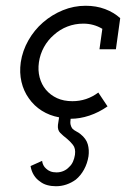

<svg xmlns="http://www.w3.org/2000/svg" viewBox="-20 -404 437 666"><path d="M321 -83Q301 -68 278.5 -60.5Q256 -53 231 -53Q201 -53 178 -63.5Q155 -74 139 -93Q124 -111 117.5 -135.5Q111 -160 115 -188Q119 -216 132.5 -240.5Q146 -265 167 -283Q188 -302 214 -312Q240 -322 269 -322Q287 -322 303.5 -317.5Q320 -313 335 -304L325 -233H382L397 -341Q375 -361 344.5 -372.5Q314 -384 277 -384Q236 -384 198 -368.5Q160 -353 129 -326Q99 -300 78.5 -264Q58 -228 52 -188Q47 -152 54.5 -120Q62 -88 80 -63Q98 -37 125 -20Q152 -3 185 3L181 29Q179 47 189 57Q199 67 212 77Q223 86 233 98.5Q243 111 240 133Q238 146 233 157Q228 168 220 175Q212 184 200.5 189Q189 194 176 194Q164 194 155 190.5Q146 187 140 181Q134 176 130.5 169Q127 162 126 154L86 172Q89 190 97.5 203.5Q106 217 118 225Q129 234 143.5 238Q158 242 174 242Q193 242 210.5 236Q228 230 243 219Q260 205 271.5 184Q283 163 287 138Q290 116 284.5 96.5Q279 77 259 61Q253 56 245 52Q237 48 231 42Q227 37 225 29Q223 21 225 8Q257 8 290 -3Q323 -14 353 -35Z"/></svg>

Font: Josefin Slab Thin SemiBold
Style: Italic
Weight: 600
Italic angle: -12°
Version: Version 2.000